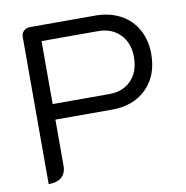

<svg xmlns="http://www.w3.org/2000/svg" viewBox="-80 -777 836 862"><g transform="rotate(-10 338.5 -345.5)"><path d="M73 -662Q73 -679 84.5 -689.5Q96 -700 114 -700H411Q475 -700 524.5 -673.5Q574 -647 601 -598.5Q628 -550 628 -487Q628 -389 569 -330Q510 -271 411 -271H153V-61Q153 -27 132.5 -9Q112 9 73 9ZM411 -342Q474 -342 511.5 -381Q549 -420 549 -487Q549 -551 511 -590Q473 -629 411 -629H153V-342Z"/></g></svg>

Font: K2D Light
Style: Regular
Weight: 300
Designer: Katatrad Aksorn Co.,Ltd.
Foundry: Cadson Demak Co.,Ltd.
Version: Version 1.000; ttfautohint (v1.6)